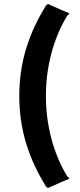

<svg xmlns="http://www.w3.org/2000/svg" viewBox="-20 -761 404 966"><path d="M212 178 221 185 330 137 318 126C245 5 211 -138 211 -278C211 -418 245 -561 318 -682L330 -693L221 -741L212 -734C128 -599 77 -454 77 -278C77 -102 128 43 212 178Z"/></svg>

Font: Falling Sky
Style: ExBd
Weight: 400
Designer: Paul D. Hunt
Foundry: Adobe Systems Incorporated
Version: Version 1.02